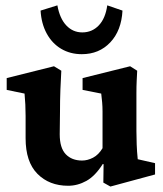

<svg xmlns="http://www.w3.org/2000/svg" viewBox="-20 -681 608 714"><path d="M492.2 -88.9 556.6 -74.2V-32.2L390.6 12.7L364.3 -2L365.2 -70.3L362.3 -71.3Q334 -26.4 301.3 -8.3Q268.6 9.8 233.4 9.8Q163.1 9.8 119.1 -34.7Q75.2 -79.1 75.2 -167V-250Q75.2 -271.5 74.2 -292Q73.2 -312.5 71.3 -333L4.9 -346.7V-390.6L180.7 -434.6L208 -418Q206.1 -388.7 204.6 -347.7Q203.1 -306.6 203.1 -263.7L202.1 -181.6Q202.1 -130.9 224.6 -107.4Q247.1 -84 285.2 -84Q305.7 -84 326.2 -94.7Q346.7 -105.5 361.3 -129.9V-223.6Q361.3 -248 361.3 -266.1Q361.3 -284.2 359.9 -300.3Q358.4 -316.4 356.4 -333L287.1 -346.7V-390.6L463.9 -434.6L490.2 -418Q489.3 -401.4 488.3 -380.9Q487.3 -360.4 487.3 -334Q487.3 -307.6 487.3 -272.5V-194.3Q487.3 -170.9 488.3 -144Q489.3 -117.2 492.2 -88.9ZM378.9 -661.1 435.5 -641.6Q431.6 -567.4 390.1 -523.4Q348.6 -479.5 284.2 -479.5Q241.2 -479.5 207.5 -499.5Q173.8 -519.5 153.8 -556.2Q133.8 -592.8 130.9 -641.6L193.4 -661.1Q202.1 -612.3 226.6 -586.4Q251 -560.5 286.1 -560.5Q322.3 -560.5 347.2 -586.4Q372.1 -612.3 378.9 -661.1Z"/></svg>

Font: Crimson Pro ExtraLight
Style: Bold
Weight: 700
Version: Version 1.002